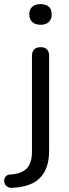

<svg xmlns="http://www.w3.org/2000/svg" viewBox="-77 -723 334 934"><path d="M-15.5 190.5Q-31 191.5 -40.8 185.5Q-50.5 179.5 -54.2 170Q-58 160.5 -56.5 150.8Q-55 141 -47.8 133.8Q-40.5 126.5 -28 126Q26.5 123 52.5 97Q78.5 71 78.5 14.5V-451Q78.5 -472 89.5 -482.8Q100.5 -493.5 120.5 -493.5Q140.5 -493.5 151.2 -482.8Q162 -472 162 -451V8.5Q162 69.5 141.5 109Q121 148.5 81.8 168.2Q42.5 188 -15.5 190.5ZM120 -602.5Q94.5 -602.5 80 -616Q65.5 -629.5 65.5 -653Q65.5 -677.5 80 -690.2Q94.5 -703 120 -703Q146.5 -703 160.5 -690.2Q174.5 -677.5 174.5 -653Q174.5 -629.5 160.5 -616Q146.5 -602.5 120 -602.5Z"/></svg>

Font: Nunito ExtraLight
Style: Regular
Weight: 200
Designer: Vernon Adams
Foundry: Vernon Adams
Version: Version 3.602;April 4, 2023;FontCreator 14.0.0.2856 64-bit